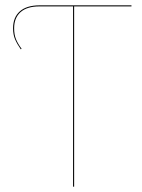

<svg xmlns="http://www.w3.org/2000/svg" viewBox="-20 -700 532 720"><path d="M473 -676H258V0H254V-676H128Q81 -676 57 -654.5Q33 -633 33 -594Q33 -570 40 -553Q47 -536 61 -517L58 -515Q44 -535 36.5 -552.5Q29 -570 29 -594Q29 -635 54.5 -657.5Q80 -680 129 -680H473Z"/></svg>

Font: FiraGO Four
Style: Regular
Weight: 100
Designer: bBox Type
Foundry: bBox Type GmbH
Version: Version 1.001